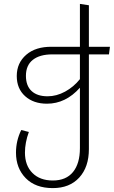

<svg xmlns="http://www.w3.org/2000/svg" viewBox="-20 -762 584 985"><path d="M539 -483H436V3Q436 95 386.5 149Q337 203 251 203Q162 203 112 152Q62 101 62 21Q62 -40 89 -95L128 -85Q108 -30 108 21Q108 87 146.5 125.5Q185 164 251 164Q319 164 354.5 120.5Q390 77 390 -2V-312Q317 -230 221 -230Q152 -230 109 -268.5Q66 -307 66 -372Q66 -439 114.5 -481Q163 -523 246 -522H390V-742L436 -735V-522H544ZM390 -483H248Q184 -483 148.5 -455Q113 -427 113 -373Q113 -322 142 -295Q171 -268 224 -268Q270 -268 314 -292Q358 -316 390 -356Z"/></svg>

Font: FiraGO ExtraLight
Style: Regular
Weight: 200
Designer: bBox Type
Foundry: bBox Type GmbH
Version: Version 1.001